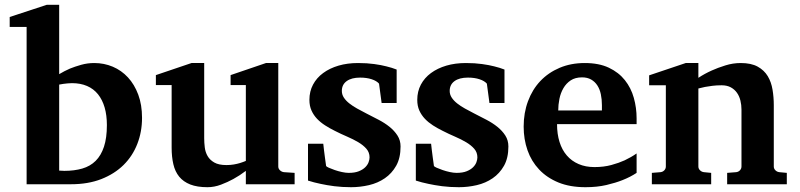

<svg xmlns="http://www.w3.org/2000/svg" viewBox="-20 -760 3302 792"><path d="M565.9 -273.9Q565.9 -216.3 546.4 -166.3Q526.9 -116.2 489.5 -79.3Q452.1 -42.5 397.7 -21.2Q343.3 0 272.9 0H89.8V-648.9H20V-689.9L172.9 -740.2H224.1V-454.1Q245.1 -466.8 268.6 -477.1Q289.1 -485.4 314.9 -492.7Q340.8 -500 369.1 -500Q409.2 -500 445.1 -484.9Q481 -469.7 507.8 -440.7Q534.7 -411.6 550.3 -369.6Q565.9 -327.6 565.9 -273.9ZM420.9 -244.1Q420.9 -284.7 411.6 -316.7Q402.3 -348.6 384.3 -371.1Q366.2 -393.6 339.1 -405.3Q312 -417 276.9 -417Q267.6 -417 258.5 -416Q249.5 -415 241.7 -414.1L224.1 -411.1V-56.2Q232.9 -56.2 236.6 -55.7Q240.2 -55.2 245.1 -55.2Q286.6 -55.2 319.3 -64.7Q352.1 -74.2 374.5 -96.4Q397 -118.7 408.9 -154.8Q420.9 -190.9 420.9 -244.1Z M994.1 0V-55.2Q969.2 -36.1 942.4 -21.5Q919.4 -8.8 891.6 1.7Q863.8 12.2 835.9 12.2Q793.5 12.2 764.9 1Q736.3 -10.3 719.2 -31.2Q702.1 -52.2 695.1 -82.5Q688 -112.8 688 -150.9V-409.2H623V-450.2L770 -500H822.3V-189.9Q822.3 -171.4 824.7 -151.9Q827.1 -132.3 836.4 -116.2Q845.7 -100.1 864 -89.6Q882.3 -79.1 914.1 -79.1Q929.7 -79.1 944.1 -81.5Q958.5 -84 969.7 -87.4Q982.4 -91.3 994.1 -96.2V-409.2H931.2V-450.2L1077.1 -500H1127.9V-73.2Q1127.9 -64 1135 -57.4Q1142.1 -50.8 1151.4 -49.8L1195.3 -46.9V0Z M1616.2 -335H1554.2L1543.5 -415Q1533.7 -426.3 1513.2 -433.1Q1492.7 -439.9 1465.3 -439.9Q1430.2 -439.9 1410.2 -425.5Q1390.1 -411.1 1390.1 -384.8Q1390.1 -370.1 1398.4 -357.4Q1406.7 -344.7 1420.9 -333.5Q1435.1 -322.3 1453.1 -312.3Q1471.2 -302.2 1491.2 -292Q1516.1 -279.3 1541.5 -266.1Q1566.9 -252.9 1586.9 -236.8Q1606.9 -220.7 1619.6 -200.9Q1632.3 -181.2 1632.3 -155.8Q1632.3 -108.4 1614.3 -76.4Q1596.2 -44.4 1567.4 -24.7Q1538.6 -4.9 1502 3.7Q1465.3 12.2 1428.2 12.2Q1391.1 12.2 1359.1 8.1Q1327.1 3.9 1302.7 -1.5Q1274.4 -7.3 1250.5 -15.1V-167H1313.5Q1314.5 -156.7 1316.4 -141.1Q1318.4 -125.5 1320.3 -110.8Q1322.3 -93.8 1325.2 -75.2Q1326.2 -72.8 1336.4 -68.1Q1346.7 -63.5 1360.8 -58.6Q1375 -53.7 1390.6 -50.3Q1406.2 -46.9 1418.5 -46.9Q1443.8 -46.9 1460.4 -53.7Q1477.1 -60.5 1486.8 -70.3Q1496.6 -80.1 1500.5 -91.1Q1504.4 -102.1 1504.4 -110.8Q1504.4 -131.3 1491.5 -146.2Q1478.5 -161.1 1458 -173.3Q1437.5 -185.5 1411.9 -196.5Q1386.2 -207.5 1361.3 -220.2Q1340.3 -230.5 1321.3 -242.7Q1302.2 -254.9 1287.8 -270Q1273.4 -285.2 1264.9 -304.2Q1256.3 -323.2 1256.3 -348.1Q1256.3 -382.8 1271.2 -410.9Q1286.1 -439 1313 -458.7Q1339.8 -478.5 1376.5 -489.3Q1413.1 -500 1457 -500Q1494.1 -500 1523.7 -495.8Q1553.2 -491.7 1573.7 -486.3Q1597.7 -480.5 1616.2 -473.1Z M2061 -335H1999L1988.3 -415Q1978.5 -426.3 1958 -433.1Q1937.5 -439.9 1910.2 -439.9Q1875 -439.9 1855 -425.5Q1835 -411.1 1835 -384.8Q1835 -370.1 1843.3 -357.4Q1851.6 -344.7 1865.7 -333.5Q1879.9 -322.3 1897.9 -312.3Q1916 -302.2 1936 -292Q1960.9 -279.3 1986.3 -266.1Q2011.7 -252.9 2031.7 -236.8Q2051.8 -220.7 2064.5 -200.9Q2077.1 -181.2 2077.1 -155.8Q2077.1 -108.4 2059.1 -76.4Q2041 -44.4 2012.2 -24.7Q1983.4 -4.9 1946.8 3.7Q1910.2 12.2 1873 12.2Q1835.9 12.2 1804 8.1Q1772 3.9 1747.6 -1.5Q1719.2 -7.3 1695.3 -15.1V-167H1758.3Q1759.3 -156.7 1761.2 -141.1Q1763.2 -125.5 1765.1 -110.8Q1767.1 -93.8 1770 -75.2Q1771 -72.8 1781.2 -68.1Q1791.5 -63.5 1805.7 -58.6Q1819.8 -53.7 1835.4 -50.3Q1851.1 -46.9 1863.3 -46.9Q1888.7 -46.9 1905.3 -53.7Q1921.9 -60.5 1931.6 -70.3Q1941.4 -80.1 1945.3 -91.1Q1949.2 -102.1 1949.2 -110.8Q1949.2 -131.3 1936.3 -146.2Q1923.3 -161.1 1902.8 -173.3Q1882.3 -185.5 1856.7 -196.5Q1831.1 -207.5 1806.2 -220.2Q1785.2 -230.5 1766.1 -242.7Q1747.1 -254.9 1732.7 -270Q1718.3 -285.2 1709.7 -304.2Q1701.2 -323.2 1701.2 -348.1Q1701.2 -382.8 1716.1 -410.9Q1731 -439 1757.8 -458.7Q1784.7 -478.5 1821.3 -489.3Q1857.9 -500 1901.9 -500Q1939 -500 1968.5 -495.8Q1998 -491.7 2018.6 -486.3Q2042.5 -480.5 2061 -473.1Z M2462.9 -326.2Q2462.9 -350.1 2458.5 -371.1Q2454.1 -392.1 2444.1 -407.5Q2434.1 -422.9 2418.5 -431.9Q2402.8 -440.9 2380.9 -440.9Q2353 -440.9 2334.2 -428.5Q2315.4 -416 2304 -396.2Q2292.5 -376.5 2287.6 -352.1Q2282.7 -327.6 2282.7 -304.2H2462.9ZM2606 -46.9Q2580.1 -29.8 2547.9 -17.1Q2520 -5.9 2481.4 3.2Q2442.9 12.2 2395 12.2Q2331.1 12.2 2283.4 -7.3Q2235.8 -26.9 2203.9 -60.8Q2171.9 -94.7 2156 -140.1Q2140.1 -185.5 2140.1 -237.8Q2140.1 -294.4 2158 -342.5Q2175.8 -390.6 2208.7 -425.5Q2241.7 -460.4 2288.3 -480.2Q2335 -500 2392.1 -500Q2450.7 -500 2491.5 -480.7Q2532.2 -461.4 2557.6 -429.4Q2583 -397.5 2594.5 -356.4Q2606 -315.4 2606 -272V-248H2277.8Q2277.8 -207 2288.1 -174.3Q2298.3 -141.6 2318.1 -118.7Q2337.9 -95.7 2366.7 -83.3Q2395.5 -70.8 2432.1 -70.8Q2470.2 -70.8 2501.7 -79.3Q2533.2 -87.9 2556.6 -98.6Q2583.5 -111.3 2606 -127Z M2979.5 0V-46.9L3016.6 -49.8Q3025.9 -50.8 3032.2 -57.4Q3038.6 -64 3038.6 -73.2V-308.1Q3038.6 -327.1 3034.2 -345.2Q3029.8 -363.3 3020 -377.2Q3010.3 -391.1 2994.6 -399.7Q2979 -408.2 2956.5 -408.2Q2936 -408.2 2918.5 -406Q2900.9 -403.8 2888.2 -401.4Q2873 -398.4 2860.8 -395V-73.2Q2860.8 -64 2867.7 -57.4Q2874.5 -50.8 2883.8 -49.8L2913.6 -46.9V0H2668.9V-46.9L2704.6 -49.8Q2713.9 -50.8 2720.2 -57.4Q2726.6 -64 2726.6 -73.2V-408.2H2657.7V-449.2L2808.6 -500H2860.8V-439Q2886.7 -456.1 2916 -469.2Q2940.9 -480.5 2972.2 -490.2Q3003.4 -500 3035.6 -500Q3078.6 -500 3105.5 -485.1Q3132.3 -470.2 3147 -445.8Q3161.6 -421.4 3166.7 -390.1Q3171.9 -358.9 3171.9 -326.2V-73.2Q3171.9 -64 3178.7 -57.4Q3185.5 -50.8 3194.8 -49.8L3225.6 -46.9V0Z"/></svg>

Font: Charis SIL Am
Style: Bold
Weight: 700
Foundry: SIL International
Version: Version 5.000